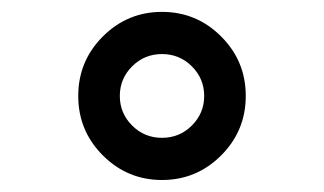

<svg xmlns="http://www.w3.org/2000/svg" viewBox="-20 -760 540 320"><path d="M299.8 -649.4Q279.3 -669.9 250 -669.9Q220.7 -669.9 200.2 -649.4Q179.7 -628.9 179.7 -600.1Q179.7 -571.3 200.2 -550.8Q220.7 -530.3 250 -530.3Q279.3 -530.3 299.8 -550.8Q320.3 -571.3 320.3 -600.1Q320.3 -628.9 299.8 -649.4ZM348.6 -501Q307.6 -460 250 -460Q192.4 -460 151.4 -501Q110.4 -542 110.4 -600.1Q110.4 -658.2 151.4 -699.2Q192.4 -740.2 250 -740.2Q307.6 -740.2 348.6 -699.2Q389.6 -658.2 389.6 -600.1Q389.6 -542 348.6 -501Z"/></svg>

Font: Rounded-X Mgen+ 1m regular
Style: Regular
Weight: 400
Designer: [Source Han Sans]
Ryoko NISHIZUKA  (kana & ideographs); Paul D. Hunt (Latin, Greek & Cyrillic); Wenlong ZHANG  (bopomofo
Version: Version 1.059.20150602